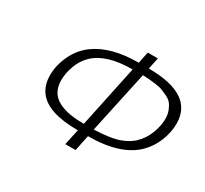

<svg xmlns="http://www.w3.org/2000/svg" viewBox="-141 -901 1182 1107"><g transform="rotate(30 450.0 -347.5)"><path d="M127.9 -300.8Q127.9 -367.7 159.4 -434.3Q190.9 -501 249 -543Q353 -618.2 535.2 -618.2L550.8 -694.8H618.2L602.1 -618.2Q899.9 -618.2 899.9 -421.9Q899.9 -366.7 877.4 -308.8Q855 -251 812 -207Q710.9 -105 493.2 -105L471.2 0H402.8L425.8 -105Q227.5 -105 162.1 -189.9Q127.9 -234.9 127.9 -300.8ZM437 -154.8 523.9 -566.9Q350.1 -566.9 271 -490.2Q233.9 -454.1 216.1 -404.1Q198.2 -354 198.2 -309.1Q198.2 -264.2 216.1 -233.6Q233.9 -203.1 267.8 -186Q301.8 -168.9 342.3 -161.9Q382.8 -154.8 437 -154.8ZM502.9 -154.8Q614.7 -158.7 671.9 -180.2Q717.8 -197.3 749 -225.1Q789.1 -262.2 809.6 -314.7Q830.1 -367.2 830.1 -413.1Q830.1 -443.8 820.6 -468Q811 -492.2 798.6 -507.6Q786.1 -522.9 761.5 -534.4Q736.8 -545.9 721.9 -551.5Q707 -557.1 675 -561Q643.1 -564.9 632.6 -565.9Q622.1 -566.9 591.8 -567.9Z"/></g></svg>

Font: CMU Bright
Style: Oblique
Weight: 500
Italic angle: -12°
Version: Version 0.7.0